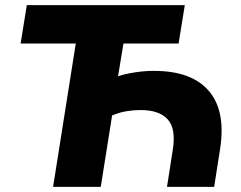

<svg xmlns="http://www.w3.org/2000/svg" viewBox="-20 -725 937 745"><path d="M186 0 274 -556H60L84 -705H697L673 -556H459L438 -429Q464 -438 502 -444Q540 -450 577 -450Q724 -450 790.5 -372Q857 -294 834 -147L811 0H628L650 -141Q664 -225 631 -261.5Q598 -298 526 -298Q499 -298 471 -293.5Q443 -289 415 -277L371 0Z"/></svg>

Font: Winston ExtraBold
Style: Italic
Weight: 800
Italic angle: -9°
Designer: Original fonts by Vernon Adams / Changes by Cristiano Sobral
Foundry: Original fonts by Vernon Adams / Changes by Cristiano Sobral
Version: Version 2.503;July 17, 2020;FontCreator 13.0.0.2655 64-bit